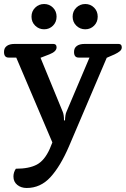

<svg xmlns="http://www.w3.org/2000/svg" viewBox="-20 -710 627 957"><path d="M137 -627Q137 -654 155.5 -672Q174 -690 200 -690Q226 -690 244 -672Q262 -654 262 -627Q262 -600 244 -582Q226 -564 200 -564Q174 -564 155.5 -582Q137 -600 137 -627ZM342 -627Q342 -654 360.5 -672Q379 -690 405 -690Q431 -690 449 -672Q467 -654 467 -627Q467 -600 449 -582Q431 -564 405 -564Q379 -564 360.5 -582Q342 -600 342 -627ZM47 170Q47 149 59 131Q125 131 163.5 110.5Q202 90 228 32L241 0L61 -423H23Q0 -423 0 -451Q0 -471 14 -481Q28 -491 52 -491H246Q262 -491 262 -474Q262 -453 226 -439L182 -422L293 -152Q299 -138 299 -110H304Q305 -139 311 -152L426 -423H372Q349 -423 349 -451Q349 -471 363 -481Q377 -491 401 -491H571Q587 -491 587 -474Q587 -463 577.5 -455Q568 -447 551 -439L512 -422L324 19Q281 119 231.5 173Q182 227 113 227Q85 227 66 211.5Q47 196 47 170Z"/></svg>

Font: Maitree Semibold
Style: Regular
Weight: 600
Designer: CadsonDemak Team
Foundry: CadsonDemak
Version: Version 1.010